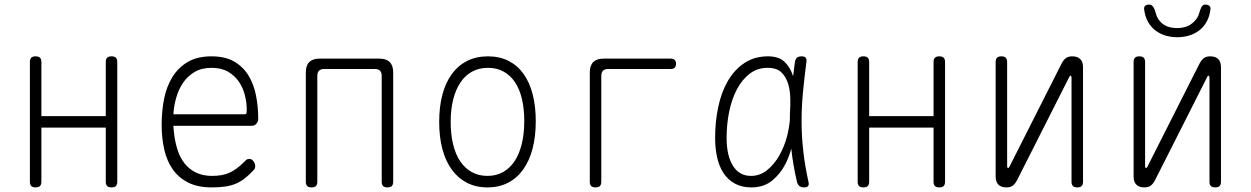

<svg xmlns="http://www.w3.org/2000/svg" viewBox="-20 -805 5440 835"><path d="M135 10Q122 10 116 4Q110 -2 110 -15V-535Q110 -548 116 -554Q122 -560 135 -560Q148 -560 154 -554Q160 -548 160 -535V-300H440V-535Q440 -548 446 -554Q452 -560 465 -560Q478 -560 484 -554Q490 -548 490 -535V-15Q490 -2 484 4Q478 10 465 10Q452 10 446 4Q440 -2 440 -15V-250H160V-15Q160 -2 154 4Q148 10 135 10Z M1064 -114Q1075 -114 1082.5 -103.5Q1090 -93 1090 -82Q1090 -77 1088 -72.5Q1086 -68 1082 -64Q1063 -44 1045.5 -30Q1028 -16 1007.5 -7Q987 2 961.5 6Q936 10 900 10Q841 10 799.5 -10.5Q758 -31 732 -67.5Q706 -104 694.5 -154Q683 -204 683 -263Q683 -321 693.5 -374.5Q704 -428 729.5 -469.5Q755 -511 796.5 -535.5Q838 -560 900 -560Q958 -560 997 -538Q1036 -516 1059.5 -478.5Q1083 -441 1093 -391.5Q1103 -342 1103 -288Q1103 -277 1095.5 -267.5Q1088 -258 1076 -258H734Q737 -206 748.5 -165Q760 -124 781 -96.5Q802 -69 832.5 -54.5Q863 -40 902 -40Q948 -40 978.5 -54Q1009 -68 1041 -100Q1046 -105 1051 -109.5Q1056 -114 1064 -114ZM734 -308H1045Q1050 -308 1051.5 -311.5Q1053 -315 1053 -329Q1053 -359 1045 -391Q1037 -423 1019 -449.5Q1001 -476 972 -493Q943 -510 900 -510Q857 -510 826.5 -492Q796 -474 776.5 -445.5Q757 -417 746.5 -380.5Q736 -344 734 -308Z M1335 10Q1322 10 1316 4Q1310 -2 1310 -15V-490Q1310 -520 1325 -535Q1340 -550 1370 -550H1630Q1660 -550 1675 -535Q1690 -520 1690 -490V-15Q1690 -2 1684 4Q1678 10 1665 10Q1652 10 1646 4Q1640 -2 1640 -15V-475Q1640 -490 1632.5 -497.5Q1625 -505 1610 -505H1390Q1375 -505 1367.5 -497.5Q1360 -490 1360 -475V-15Q1360 -2 1354 4Q1348 10 1335 10Z M2100 10Q2050 10 2011 -10Q1972 -30 1945 -67Q1918 -104 1904 -156.5Q1890 -209 1890 -275Q1890 -341 1904 -393.5Q1918 -446 1945 -483Q1972 -520 2011.5 -540Q2051 -560 2102 -560Q2153 -560 2192 -540Q2231 -520 2257 -483.5Q2283 -447 2296.5 -395Q2310 -343 2310 -278Q2310 -211 2296 -158Q2282 -105 2255 -67.5Q2228 -30 2189 -10Q2150 10 2100 10ZM2100 -40Q2138 -40 2167.5 -56.5Q2197 -73 2217.5 -103.5Q2238 -134 2249 -178.5Q2260 -223 2260 -278Q2260 -331 2250 -374Q2240 -417 2220 -447Q2200 -477 2170.5 -493.5Q2141 -510 2102 -510Q2063 -510 2033 -493.5Q2003 -477 1982.5 -446.5Q1962 -416 1951 -372.5Q1940 -329 1940 -275Q1940 -221 1950.5 -177.5Q1961 -134 1981.5 -103.5Q2002 -73 2032 -56.5Q2062 -40 2100 -40Z M2570 10Q2557 10 2551 4Q2545 -2 2545 -15V-490Q2545 -520 2560 -535Q2575 -550 2605 -550H2897Q2908 -550 2914 -544.5Q2920 -539 2920 -528Q2920 -517 2914.5 -511Q2909 -505 2898 -505H2625Q2610 -505 2602.5 -497.5Q2595 -490 2595 -475V-15Q2595 -2 2589 4Q2583 10 2570 10Z M3248 10Q3206 10 3176 -6.5Q3146 -23 3127 -51.5Q3108 -80 3099 -119.5Q3090 -159 3090 -205Q3090 -275 3103.5 -339.5Q3117 -404 3145.5 -453Q3174 -502 3217.5 -531Q3261 -560 3320 -560Q3367 -560 3392 -536Q3417 -512 3429 -474V-472Q3433 -503 3437 -535Q3439 -548 3446 -554Q3453 -560 3466 -560Q3479 -560 3484 -554Q3489 -548 3487 -535Q3478 -466 3472 -403Q3466 -340 3466 -278Q3466 -216 3473 -151.5Q3480 -87 3496 -14Q3499 -2 3494.5 4Q3490 10 3477 10Q3464 10 3456.5 4Q3449 -2 3446 -14Q3429 -87 3422 -152Q3422 -155 3421 -158Q3412 -125 3398 -96Q3375 -50 3338.5 -20Q3302 10 3248 10ZM3246 -40Q3285 -40 3316 -65Q3347 -90 3369 -128.5Q3391 -167 3403 -213Q3412 -249 3415 -282Q3415 -313 3417 -345V-371Q3417 -408 3408 -439Q3399 -470 3378.5 -490Q3358 -510 3318 -510Q3274 -510 3240.5 -484.5Q3207 -459 3184.5 -416Q3162 -373 3151 -318.5Q3140 -264 3140 -205Q3140 -128 3167.5 -84Q3195 -40 3246 -40Z M3735 10Q3722 10 3716 4Q3710 -2 3710 -15V-535Q3710 -548 3716 -554Q3722 -560 3735 -560Q3748 -560 3754 -554Q3760 -548 3760 -535V-300H4040V-535Q4040 -548 4046 -554Q4052 -560 4065 -560Q4078 -560 4084 -554Q4090 -548 4090 -535V-15Q4090 -2 4084 4Q4078 10 4065 10Q4052 10 4046 4Q4040 -2 4040 -15V-250H3760V-15Q3760 -2 3754 4Q3748 10 3735 10Z M4310 -37V-535Q4310 -548 4316 -554Q4322 -560 4335 -560Q4348 -560 4354 -554Q4360 -548 4360 -535V-80Q4362 -74 4364 -74Q4366 -74 4367 -76L4370 -80L4596 -527Q4604 -543 4614.5 -551.5Q4625 -560 4643 -560Q4666 -560 4678 -548Q4690 -536 4690 -513V-15Q4690 -2 4684 4Q4678 10 4665 10Q4652 10 4646 4Q4640 -2 4640 -15V-470Q4638 -476 4636 -476Q4634 -476 4633 -475L4630 -470L4404 -23Q4396 -7 4385.5 1.5Q4375 10 4357 10Q4334 10 4322 -2Q4310 -14 4310 -37Z M4910 -37V-535Q4910 -548 4916 -554Q4922 -560 4935 -560Q4948 -560 4954 -554Q4960 -548 4960 -535V-80Q4962 -74 4964 -74Q4966 -74 4967 -76L4970 -80L5196 -527Q5204 -543 5214.5 -551.5Q5225 -560 5243 -560Q5266 -560 5278 -548Q5290 -536 5290 -513V-15Q5290 -2 5284 4Q5278 10 5265 10Q5252 10 5246 4Q5240 -2 5240 -15V-470Q5238 -476 5236 -476Q5234 -476 5233 -475L5230 -470L5004 -23Q4996 -7 4985.5 1.5Q4975 10 4957 10Q4934 10 4922 -2Q4910 -14 4910 -37ZM4956 -763Q4954 -774 4960 -779.5Q4966 -785 4977 -785Q4984 -785 4988.5 -782Q4993 -779 4996 -774Q5003 -763 5007.5 -744.5Q5012 -726 5026 -711Q5051 -683 5099 -683Q5146 -683 5173 -711Q5190 -728 5194.5 -745.5Q5199 -763 5205 -774Q5208 -779 5211.5 -782Q5215 -785 5222 -785Q5233 -785 5239.5 -779.5Q5246 -774 5244 -763Q5238 -714 5206 -682Q5167 -644 5100 -643Q5033 -644 4994 -682Q4962 -714 4956 -763Z"/></svg>

Font: Maple Mono NL Thin
Style: Regular
Weight: 250
Monospace: yes
Designer: subframe7536
Version: Version 7.000